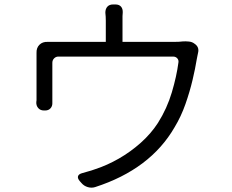

<svg xmlns="http://www.w3.org/2000/svg" viewBox="-20 -818 1040 862"><path d="M853 -622Q876 -607 869 -580Q868 -575 866.5 -568Q865 -561 863 -550Q857 -512 844.5 -459Q832 -406 812.5 -350.5Q793 -295 764 -247Q655 -58 407 22Q391 27 374 22Q357 17 346 4L338 -5Q327 -18 330.5 -27.5Q334 -37 350 -41Q365 -46 376 -48.5Q387 -51 409 -59Q461 -76 513.5 -106Q566 -136 612 -177Q658 -218 689 -266Q730 -331 751.5 -403.5Q773 -476 781 -537Q783 -548 776 -556Q769 -564 757 -564H242Q231 -564 223 -556Q215 -548 215 -536Q215 -511 215 -480.5Q215 -450 215 -422.5Q215 -395 215 -379Q215 -372 215 -367.5Q215 -363 215 -358Q216 -342 207 -332Q198 -322 183 -322H177Q161 -322 151.5 -333Q142 -344 143 -360Q144 -366 144 -368Q144 -370 144 -383Q144 -395 144 -418.5Q144 -442 144 -470Q144 -498 144 -522Q144 -546 144 -559Q144 -569 144 -573Q144 -577 144 -580Q143 -603 157 -617Q171 -631 194 -630Q199 -630 207.5 -630Q216 -630 232 -630H455V-726Q455 -734 454.5 -743.5Q454 -753 453 -761Q453 -778 462 -788Q471 -798 488 -798H498Q515 -798 523.5 -788Q532 -778 531 -761Q530 -751 530 -745.5Q530 -740 530 -726V-630H763Q773 -630 783.5 -630.5Q794 -631 800 -632Q813 -633 828 -631.5Q843 -630 853 -622Z"/></svg>

Font: Chiron GoRound TC N
Style: Regular
Weight: 350
Designer: Ryoko NISHIZUKA 西塚涼子 (kana, bopomofo & ideographs); Paul D. Hunt (Latin, Greek & Cyrillic); Sandoll Communications 산돌커뮤니
Foundry: Adobe
Version: Version 1.000;hotconv 1.1.1;makeotfexe 2.6.0